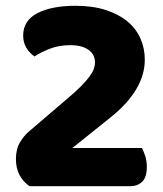

<svg xmlns="http://www.w3.org/2000/svg" viewBox="-20 -643 562 663"><path d="M60 -520Q60 -572 109 -597.5Q158 -623 241 -623Q300 -623 345 -608.5Q390 -594 420 -569Q450 -544 465 -510Q480 -476 480 -437Q480 -332 361 -237L230 -132H470Q476 -121 481.5 -104Q487 -87 487 -67Q487 -31 471 -15.5Q455 0 429 0H82Q60 -15 47.5 -38.5Q35 -62 35 -94Q35 -128 49 -151.5Q63 -175 80 -189L218 -307Q244 -329 261 -346.5Q278 -364 288.5 -378Q299 -392 303.5 -404Q308 -416 308 -427Q308 -455 285.5 -471Q263 -487 223 -487Q183 -487 151.5 -474.5Q120 -462 99 -448Q82 -460 71 -478Q60 -496 60 -520Z"/></svg>

Font: Baloo Da 2 ExtraBold
Style: Regular
Weight: 800
Designer: Noopur Datye, Sulekha Rajkumar and Ek Type
Foundry: Ek Type
Version: Version 1.640;hotconv 1.0.111;makeotfexe 2.5.65597; ttfautoh